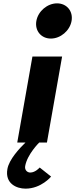

<svg xmlns="http://www.w3.org/2000/svg" viewBox="-20 -850 448 1145"><path d="M24.1 158C8.7 245 79 275 132.1 275C226 275 284.7 203 284.7 203L216.7 149C216.7 149 191.4 179 160.4 179C143.4 179 125.8 165 130.2 140C142.6 70 213.9 0 213.9 0H259.9L350.4 -513H173.4L82.9 0H131.9C95.8 35 34.1 101 24.1 158ZM320.3 -830C262.3 -830 207 -783 196.8 -725C186.5 -667 225.3 -620 283.3 -620C341.3 -620 396.5 -667 406.8 -725C417 -783 378.3 -830 320.3 -830Z"/></svg>

Font: Hussar Wysoki
Style: Obl
Weight: 700
Foundry: Cannot Into Space Fonts
Version: Version 0.92